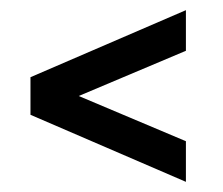

<svg xmlns="http://www.w3.org/2000/svg" viewBox="-20 -539 440 378"><path d="M40 -313V-387L346 -519V-439L135 -350L346 -261V-181Z"/></svg>

Font: kids-team
Style: team
Weight: 400
Designer: Ryoichi Tsunekawa, Thomas Gollenia, Laura Emeder
Foundry: Ryoichi Tsunekawa, Thomas Gollenia, Laura Emeder
Version: Version 2.000